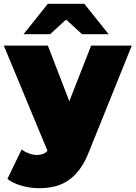

<svg xmlns="http://www.w3.org/2000/svg" viewBox="-35 -787 714 1011"><path d="M659 -547 434 11Q413 65 386.5 101.5Q360 138 327.5 161Q295 184 255.5 194Q216 204 170 204Q124 204 77.5 190.5Q31 177 4 155L79 0Q96 13 117.5 21Q139 29 159 29Q196 29 215 7L-15 -547H217L330 -254L445 -547ZM397 -607 313 -684 229 -607H89L217 -767H409L537 -607Z"/></svg>

Font: CMG Sans Black
Style: Regular
Weight: 900
Designer: Julieta Ulanovsky
Foundry: Julieta Ulanovsky
Version: Version 7.200